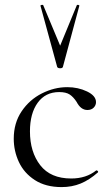

<svg xmlns="http://www.w3.org/2000/svg" viewBox="-20 -750 451 782"><path d="M36 -185Q36 -249 68 -296.5Q100 -344 150.5 -369.5Q201 -395 254 -395Q298 -395 334.5 -377.5Q371 -360 371 -334Q371 -321 361.5 -311.5Q352 -302 336 -302Q309 -302 292 -335Q279 -355 264 -365Q249 -375 221 -375Q165 -375 133.5 -331.5Q102 -288 102 -215Q102 -131 144 -77Q186 -23 270 -23Q331 -23 372 -56H373Q376 -56 378.5 -53Q381 -50 379 -48Q344 -17 308.5 -2.5Q273 12 231 12Q166 12 122 -16.5Q78 -45 57 -90Q36 -135 36 -185ZM156 -729 225 -564 293 -729Q294 -731 299 -730Q304 -729 303 -726L236 -477Q234 -472 225 -472Q216 -472 213 -477L145 -726Q144 -729 149.5 -730Q155 -731 156 -729Z"/></svg>

Font: Cormorant Infant
Style: Regular
Weight: 400
Designer: Christian Thalmann (Catharsis Fonts)
Foundry: Catharsis Fonts
Version: Version 4.000